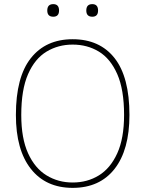

<svg xmlns="http://www.w3.org/2000/svg" viewBox="-20 -900 704 930"><path d="M209 -849Q209 -880 238 -880Q266 -880 266 -849Q266 -819 238 -819Q209 -819 209 -849ZM398 -849Q398 -880 427 -880Q455 -880 455 -849Q455 -819 427 -819Q398 -819 398 -849ZM57 -343Q57 -527 129.5 -618.5Q202 -710 332 -710Q463 -710 535 -618.5Q607 -527 607 -343Q607 -174 535 -82Q463 10 332 10Q202 10 129.5 -82Q57 -174 57 -343ZM332 -16Q403 -16 459 -50.5Q515 -85 548 -157.5Q581 -230 581 -343Q581 -466 548 -541Q515 -616 459 -650Q403 -684 332 -684Q262 -684 205.5 -650Q149 -616 116 -541Q83 -466 83 -343Q83 -230 116 -157.5Q149 -85 205.5 -50.5Q262 -16 332 -16Z"/></svg>

Font: Haskoy Thin
Style: Regular
Weight: 100
Designer: Ertekin Erdin
Foundry: Ertekin Erdin
Version: Version 2.000; ttfautohint (v1.8.4.7-5d5b)